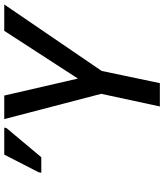

<svg xmlns="http://www.w3.org/2000/svg" viewBox="44 -798 754 881"><g transform="rotate(-90 420.5 -357.0)"><path d="M373 0H480L536 -267L841 -714H720L501 -376L423 -714H315L431 -269ZM69 -544H140L274 -704L276 -714H152L71 -556Z"/></g></svg>

Font: Noto Sans Medium
Style: Italic
Weight: 500
Italic angle: -12°
Designer: Monotype Design Team
Foundry: Monotype Imaging Inc.
Version: Version 2.013